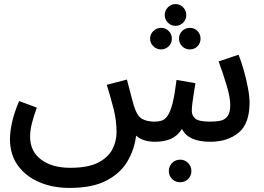

<svg xmlns="http://www.w3.org/2000/svg" viewBox="-20 -692 1297 944"><path d="M322 232Q240 232 174 204Q108 176 68.5 122.5Q29 69 29 -8Q29 -43 39 -89.5Q49 -136 74 -195L161 -163Q145 -119 136.5 -84.5Q128 -50 128 -20Q128 52 182 92.5Q236 133 325 133Q413 133 462.5 107.5Q512 82 532.5 42Q553 2 553 -42Q553 -101 538.5 -157Q524 -213 505 -275L604 -301Q619 -244 626 -216.5Q633 -189 638 -173Q654 -121 678.5 -107.5Q703 -94 740 -94Q759 -94 775 -99Q791 -104 804.5 -123.5Q818 -143 828.5 -184.5Q839 -226 848 -299L941 -283Q938 -263 933.5 -237Q929 -211 926 -186.5Q923 -162 923 -146Q923 -125 939.5 -109.5Q956 -94 1014 -94Q1044 -94 1065.5 -99Q1087 -104 1099.5 -121.5Q1112 -139 1112 -176Q1112 -213 1094.5 -271.5Q1077 -330 1055 -390L1153 -423Q1167 -388 1179 -345Q1191 -302 1199 -260Q1207 -218 1207 -187Q1207 -84 1153 -39.5Q1099 5 1014 5Q905 5 875 -58Q852 -23 819.5 -9Q787 5 742 5Q711 5 688 -3Q665 -11 649 -25Q641 43 606.5 101.5Q572 160 503 196Q434 232 322 232ZM843 -565Q821 -565 805.5 -580.5Q790 -596 790 -618Q790 -640 805.5 -656Q821 -672 843 -672Q865 -672 880.5 -656Q896 -640 896 -618Q896 -596 880.5 -580.5Q865 -565 843 -565ZM772 -449Q750 -449 734 -464.5Q718 -480 718 -502Q718 -524 734 -539.5Q750 -555 772 -555Q794 -555 809.5 -539.5Q825 -524 825 -502Q825 -480 809.5 -464.5Q794 -449 772 -449ZM914 -449Q891 -449 875.5 -464.5Q860 -480 860 -502Q860 -524 875.5 -539.5Q891 -555 914 -555Q936 -555 951 -539.5Q966 -524 966 -502Q966 -480 951 -464.5Q936 -449 914 -449ZM866 204Q842 204 826 188Q810 172 810 149Q810 126 826 109.5Q842 93 866 93Q889 93 905 109.5Q921 126 921 149Q921 172 905 188Q889 204 866 204Z"/></svg>

Font: Noto Sans Arabic Med
Style: Regular
Weight: 500
Designer: Monotype Design Team, Nadine Chahine, Nizar Qandah and Khaled Hosny
Foundry: Monotype Imaging Inc.
Version: Version 2.012; ttfautohint (v1.8.4.7-5d5b)